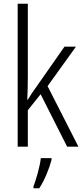

<svg xmlns="http://www.w3.org/2000/svg" viewBox="-20 -780 441 1021"><path d="M128 -373V-760H74V0H128V-194L196 -279L337 0H397L233 -322L384 -532H323L169 -312C154 -292 141 -272 128 -250H125C127 -291 128 -330 128 -373ZM254 70V61H197C193 102 172 176 158 211V221H189C217 178 242 117 254 70Z"/></svg>

Font: Noto Sans Myanmar Condensed Light
Style: Regular
Weight: 300
Width: 3
Designer: Monotype Design Team
Foundry: Monotype Imaging Inc.
Version: Version 2.107